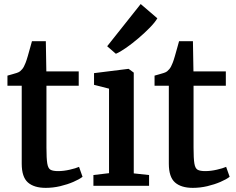

<svg xmlns="http://www.w3.org/2000/svg" viewBox="-20 -898 1141 928"><path d="M201 10Q144.5 10 114.8 -16.2Q85 -42.5 85 -107V-483.5H16V-532.5Q26.5 -535.5 38.5 -538.8Q50.5 -542 61 -545.5Q71.5 -549 77 -553.5Q83 -558.5 87.5 -564Q92 -569.5 95.8 -576.8Q99.5 -584 103.5 -594Q108.5 -606.5 114.2 -626.5Q120 -646.5 125.5 -666.5Q131 -686.5 134.5 -699H201.5L204 -553H360.5V-483.5H204.5V-184.5Q204.5 -132 208.5 -107.8Q212.5 -83.5 224.8 -77.2Q237 -71 261 -71Q287.5 -71 317 -77.8Q346.5 -84.5 362 -91.5L379 -43.5Q363 -31 334.5 -18.8Q306 -6.5 271.2 1.8Q236.5 10 201 10Z M431.5 0V-52L507 -61V-469.5L434.5 -488V-544.5L599 -565H602L626.5 -547V-60L700.5 -52V0ZM539.5 -638.5 498 -674.5 660 -878.5 740.5 -809.5Q729.5 -790.5 704.8 -765Q680 -739.5 649.5 -713.5Q619 -687.5 590 -667.2Q561 -647 541 -638.5Z M912 10Q855.5 10 825.8 -16.2Q796 -42.5 796 -107V-483.5H727V-532.5Q737.5 -535.5 749.5 -538.8Q761.5 -542 772 -545.5Q782.5 -549 788 -553.5Q794 -558.5 798.5 -564Q803 -569.5 806.8 -576.8Q810.5 -584 814.5 -594Q819.5 -606.5 825.2 -626.5Q831 -646.5 836.5 -666.5Q842 -686.5 845.5 -699H912.5L915 -553H1071.5V-483.5H915.5V-184.5Q915.5 -132 919.5 -107.8Q923.5 -83.5 935.8 -77.2Q948 -71 972 -71Q998.5 -71 1028 -77.8Q1057.5 -84.5 1073 -91.5L1090 -43.5Q1074 -31 1045.5 -18.8Q1017 -6.5 982.2 1.8Q947.5 10 912 10Z"/></svg>

Font: Merriweather 24pt SemiBold
Style: Regular
Weight: 600
Designer: Eben Sorkin
Foundry: Eben Sorkin
Version: Version 2.100